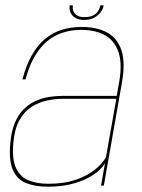

<svg xmlns="http://www.w3.org/2000/svg" viewBox="-20 -699 533 723"><path d="M159.5 4Q209 4 246.5 -5.2Q284 -14.5 310.8 -28.8Q337.5 -43 353.5 -58Q369.5 -73 375.5 -85L360.5 0H371L439 -387Q452.5 -462 437.8 -508.2Q423 -554.5 384.5 -576Q346 -597.5 287 -597.5Q246.5 -597.5 212 -586.5Q177.5 -575.5 149.2 -552Q121 -528.5 99.8 -491Q78.5 -453.5 64.5 -400H76Q94 -466 123.8 -507Q153.5 -548 194.2 -567.2Q235 -586.5 285.5 -586.5Q340.5 -586.5 376.8 -565.5Q413 -544.5 427 -500.2Q441 -456 428 -386L419.5 -338H217Q190.5 -338 163.8 -333.8Q137 -329.5 112.8 -318.2Q88.5 -307 68.8 -287.2Q49 -267.5 36 -236.8Q23 -206 19 -162Q12.5 -93.5 29 -57.8Q45.5 -22 79.8 -9Q114 4 159.5 4ZM162 -7Q120.5 -7 88.5 -19.5Q56.5 -32 40.5 -65.8Q24.5 -99.5 30.5 -163Q35 -214 53 -246.2Q71 -278.5 98 -296Q125 -313.5 155.8 -320.2Q186.5 -327 216.5 -327H418L379 -107Q367 -84.5 338.8 -61.2Q310.5 -38 266.5 -22.5Q222.5 -7 162 -7ZM296 -624Q318.5 -624 334 -632Q349.5 -640 358.8 -652.5Q368 -665 370.5 -679H358Q356 -668 349.8 -657.8Q343.5 -647.5 331 -641Q318.5 -634.5 298 -634.5Q279.5 -634.5 269.5 -641.2Q259.5 -648 256 -658Q252.5 -668 254.5 -679H242.5Q240 -665 245.2 -652.5Q250.5 -640 263.2 -632Q276 -624 296 -624Z"/></svg>

Font: Anybody Thin Thin
Style: Italic
Weight: 250
Italic angle: -10°
Version: Version 1.113;gftools[0.9.25]